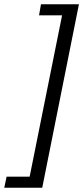

<svg xmlns="http://www.w3.org/2000/svg" viewBox="-64 -728 390 900"><path d="M-44 152 -33 100H75L227 -656H119L128 -708H306L134 152Z"/></svg>

Font: Source Sans 3 ExtraLight Medium
Style: Italic
Weight: 500
Italic angle: -11°
Version: Version 3.052;hotconv 1.1.0;makeotfexe 2.6.0